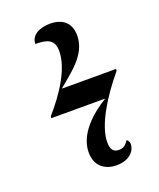

<svg xmlns="http://www.w3.org/2000/svg" viewBox="-136 -804 744 899"><g transform="rotate(-20 236.0 -355.0)"><path d="M289 10C359 10 385 -32 385 -61C385 -70 381 -80 372 -85C359 -63 345 -54 324 -54C298 -54 284 -68 284 -106C284 -190 358 -308 439 -405L441 -415H170C228 -466 323 -527 323 -624C323 -688 284 -720 221 -720C170 -720 125 -698 125 -654C185 -654 219 -642 219 -585C219 -498 150 -394 78 -312L76 -302H345C266 -254 186 -180 186 -91C186 -20 235 10 289 10Z"/></g></svg>

Font: Noto Serif Display Condensed
Style: Bold Italic
Weight: 700
Width: 3
Italic angle: -12°
Designer: Monotype Design Team
Foundry: Monotype Imaging Inc.
Version: Version 2.009